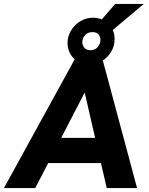

<svg xmlns="http://www.w3.org/2000/svg" viewBox="-51 -955 757 975"><path d="M-31 0 352 -697H458L645 0H491L379 -485L128 0ZM183 -127 245 -255H441L470 -127ZM402 -626Q353 -626 322.5 -659Q292 -692 292 -737Q292 -771 310 -800.5Q328 -830 357.5 -847.5Q387 -865 421 -865Q467 -865 499 -834.5Q531 -804 531 -756Q531 -721 513 -691.5Q495 -662 465.5 -644Q436 -626 402 -626ZM408 -700Q432 -700 445.5 -716.5Q459 -733 459 -753Q459 -769 449 -780.5Q439 -792 419 -792Q394 -792 380.5 -776Q367 -760 367 -741Q367 -725 377.5 -712.5Q388 -700 408 -700ZM410 -792 534 -935H679L509 -792Z"/></svg>

Font: Hanken Grotesk ExtraBold
Style: Italic
Weight: 800
Italic angle: -8°
Designer: Alfredo Marco Pradil
Foundry: Hanken Design Co.
Version: Version 3.013